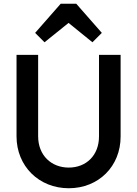

<svg xmlns="http://www.w3.org/2000/svg" viewBox="-20 -992 730 1022"><path d="M346 10C505 10 622 -107 622 -265V-700H507V-266C507 -165 439 -100 346 -100C253 -100 183 -165 183 -267V-700H68V-266C68 -108 187 10 346 10ZM167 -817 217 -767 345 -870 472 -767 522 -817 386 -972H303Z"/></svg>

Font: MV Cash Medium
Style: Regular
Weight: 500
Designer: Rodrigo Fuenzalida
Foundry: fragTYPE
Version: Version 1.100;Glyphs 3.1.2 (3151)